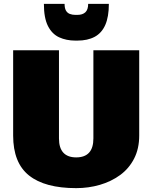

<svg xmlns="http://www.w3.org/2000/svg" viewBox="-20 -960 788 993"><path d="M374 13Q212 13 130 -52.5Q48 -118 48 -259V-700H285V-244Q285 -195 307.5 -170.5Q330 -146 374 -146Q463 -146 463 -244V-700H700V-259Q700 -191 673.5 -139.5Q647 -88 601 -54.5Q555 -21 496.5 -4Q438 13 374 13ZM370 -750Q323 -750 286 -767Q249 -784 228 -825.5Q207 -867 207 -940H314Q314 -918 321 -905.5Q328 -893 341 -888Q354 -883 370 -883H380Q407 -883 421.5 -896.5Q436 -910 436 -940H543Q543 -873 524.5 -831Q506 -789 469.5 -769.5Q433 -750 380 -750Z"/></svg>

Font: Pathway Extreme SemiCondensed Black
Style: Regular
Weight: 900
Width: 4
Version: Version 1.001;gftools[0.9.26]